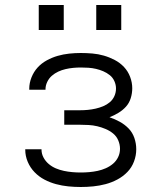

<svg xmlns="http://www.w3.org/2000/svg" viewBox="-20 -740 640 768"><path d="M303 8Q278 8 253 5.5Q228 3 204 -3.5Q180 -10 158 -21.5Q136 -33 118.5 -51Q101 -69 91 -92.5Q81 -116 81 -141Q81 -141 81 -141.5Q81 -142 81 -143H146Q146 -142 146 -142Q146 -142 146 -142Q146 -125 154 -110Q162 -95 175 -84Q188 -73 203.5 -66.5Q219 -60 235.5 -56.5Q252 -53 269 -51.5Q286 -50 303 -50Q320 -50 337 -51.5Q354 -53 370.5 -56.5Q387 -60 403 -67Q419 -74 432 -85Q445 -96 452.5 -111.5Q460 -127 460 -145Q460 -162 453 -178.5Q446 -195 432.5 -206Q419 -217 402.5 -224Q386 -231 369 -235Q352 -239 334.5 -240Q317 -241 300 -241H237V-299H300Q316 -299 331.5 -300.5Q347 -302 362.5 -305.5Q378 -309 392.5 -315Q407 -321 419 -331Q431 -341 437.5 -355.5Q444 -370 444 -386Q444 -401 437.5 -415.5Q431 -430 419 -439.5Q407 -449 393 -455Q379 -461 364 -464.5Q349 -468 333.5 -469Q318 -470 303 -470Q288 -470 272.5 -468.5Q257 -467 242 -463.5Q227 -460 213 -453.5Q199 -447 187.5 -437Q176 -427 169 -412.5Q162 -398 162 -383Q162 -383 162 -382.5Q162 -382 162 -381H97Q97 -382 97 -383Q97 -384 97 -385Q97 -408 106 -430.5Q115 -453 130.5 -470Q146 -487 167 -498.5Q188 -510 210.5 -516.5Q233 -523 256.5 -525.5Q280 -528 303 -528Q326 -528 349.5 -526Q373 -524 395.5 -517.5Q418 -511 439 -500Q460 -489 476 -472Q492 -455 500.5 -432.5Q509 -410 509 -387Q509 -367 503 -347.5Q497 -328 484 -313.5Q471 -299 453.5 -288.5Q436 -278 418 -271Q439 -264 459 -253Q479 -242 494.5 -226Q510 -210 517.5 -188Q525 -166 525 -143Q525 -118 516 -94Q507 -70 489.5 -52Q472 -34 449.5 -22Q427 -10 402.5 -3.5Q378 3 353 5.5Q328 8 303 8ZM465 -620H365V-720H465ZM135 -620V-720H235V-620Z"/></svg>

Font: Iosevka SS04 Light Extended
Style: Regular
Weight: 300
Width: 7
Monospace: yes
Designer: Belleve Invis
Foundry: Belleve Invis
Version: Version 19.0.0; ttfautohint (v1.8.4)